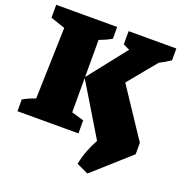

<svg xmlns="http://www.w3.org/2000/svg" viewBox="-150 -788 1054 1119"><g transform="rotate(20 376.5 -229.0)"><path d="M8 0V-73Q45 -94 85 -107L98 -549L8 -580V-660H386V-587Q351 -567 310 -552V-322L497 -559L457 -578V-660H753V-587Q720 -564 685 -547L541 -372L741 -71V0L515 202L442 168Q451 122 467 81Q483 40 503 4L310 -316V-103L386 -81V0Z"/></g></svg>

Font: Piazzolla Black
Style: Regular
Weight: 900
Designer: Juan Pablo del Peral
Foundry: Huerta Tipografica
Version: Version 1.330